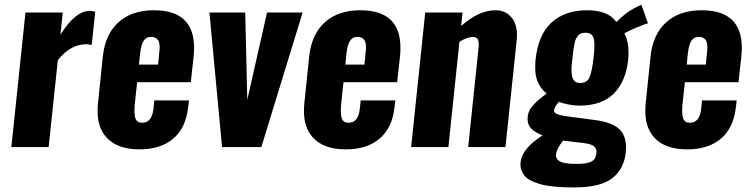

<svg xmlns="http://www.w3.org/2000/svg" viewBox="-20 -632 3227 825"><path d="M28.8 0 89.4 -578.1H249.5L239.7 -482.9Q303.7 -585.4 366.7 -585.4Q376 -585.4 389.2 -581.5L374 -438.5Q357.9 -442.4 345.7 -441.9Q279.3 -438.5 228.5 -373.5L189 0Z M577.1 -354.5H659.2L665 -412.1Q666 -420.9 666 -428.7Q666 -449.2 659.2 -459.5Q649.9 -473.6 628.9 -473.6Q608.9 -473.6 597.7 -457.3Q586.4 -440.9 582 -401.4ZM579.1 9.8Q482.9 9.8 437 -42Q398.9 -84.5 399.4 -155.8Q399.4 -170.9 400.9 -187.5L421.9 -390.1Q432.1 -484.9 489.3 -536.4Q546.4 -587.9 641.6 -587.9Q814 -587.9 814 -426.3Q814 -408.7 812 -389.2L799.8 -278.8H569.3L558.6 -179.2Q557.6 -167 557.6 -156.2Q557.6 -135.7 562 -123Q568.8 -104.5 590.8 -104.5Q632.3 -104.5 639.2 -163.1L643.1 -200.7H792L788.1 -168Q777.8 -81.5 723.9 -35.9Q669.9 9.8 579.1 9.8Z M934.1 0 879.9 -578.1H1033.7L1042.5 -203.1L1127.4 -578.1H1280.3L1103 0Z M1463.9 -354.5H1545.9L1551.8 -412.1Q1552.7 -420.9 1552.7 -428.7Q1552.7 -449.2 1545.9 -459.5Q1536.6 -473.6 1515.6 -473.6Q1495.6 -473.6 1484.4 -457.3Q1473.1 -440.9 1468.8 -401.4ZM1465.8 9.8Q1369.6 9.8 1323.7 -42Q1285.6 -84.5 1286.1 -155.8Q1286.1 -170.9 1287.6 -187.5L1308.6 -390.1Q1318.8 -484.9 1376 -536.4Q1433.1 -587.9 1528.3 -587.9Q1700.7 -587.9 1700.7 -426.3Q1700.7 -408.7 1698.7 -389.2L1686.5 -278.8H1456.1L1445.3 -179.2Q1444.3 -167 1444.3 -156.2Q1444.3 -135.7 1448.7 -123Q1455.6 -104.5 1477.5 -104.5Q1519 -104.5 1525.9 -163.1L1529.8 -200.7H1678.7L1674.8 -168Q1664.6 -81.5 1610.6 -35.9Q1556.6 9.8 1465.8 9.8Z M1746.6 0 1807.1 -578.1H1967.3L1961.4 -520.5Q2037.6 -587.9 2108.9 -587.9Q2143.1 -587.9 2165.5 -569.3Q2188.5 -550.8 2196.3 -521.5Q2201.7 -502.4 2201.2 -480Q2201.2 -467.8 2199.7 -454.6L2151.9 0H1991.7L2036.6 -429.7Q2037.1 -436 2037.1 -441.9Q2037.1 -455.1 2033.2 -462.9Q2027.3 -473.6 2008.8 -473.1Q1986.8 -472.2 1954.1 -452.6L1906.7 0Z M2472.7 -275.4Q2501.5 -275.4 2512.5 -298.6Q2523.4 -321.8 2530.3 -382.3Q2534.2 -414.1 2534.2 -436Q2534.2 -454.1 2531.2 -465.8Q2525.4 -491.2 2495.6 -491.2Q2484.9 -491.2 2477.1 -488.5Q2469.2 -485.8 2463.6 -478.5Q2458 -471.2 2454.3 -463.9Q2450.7 -456.5 2448 -441.9Q2445.3 -427.2 2443.6 -415.5Q2441.9 -403.8 2439.9 -382.3Q2435.5 -354 2435.5 -333Q2435.5 -315.9 2438.5 -303.2Q2444.8 -275.4 2472.7 -275.4ZM2458.5 72.3Q2498.5 72.3 2518.1 63.7Q2537.6 55.2 2541 35.2Q2543 26.9 2543 20.5Q2543 5.9 2534.2 -2Q2521.5 -13.7 2485.8 -17.6L2399.4 -27.8Q2371.6 7.3 2369.6 29.8Q2369.1 32.2 2369.1 34.7Q2369.1 53.2 2386.7 62Q2406.2 72.3 2458.5 72.3ZM2447.8 173.3Q2423.8 173.3 2404.8 172.6Q2385.7 171.9 2359.9 169.4Q2334 167 2314.5 162.6Q2294.9 158.2 2274.7 150.1Q2254.4 142.1 2241.7 130.9Q2228.5 119.1 2221.7 102.5Q2216.3 89.4 2216.3 73.7Q2216.3 69.3 2216.8 64.9Q2223.6 4.9 2311.5 -50.3Q2277.3 -64 2262.7 -79.6Q2248 -95.2 2247.1 -115.7Q2247.1 -118.7 2247.1 -121.6Q2247.1 -151.4 2265.6 -173.8Q2286.1 -199.2 2329.1 -230Q2300.8 -252.4 2288.1 -286.6Q2279.3 -310.5 2279.8 -344.2Q2279.8 -358.9 2281.2 -375.5Q2292.5 -482.9 2350.1 -535.4Q2407.7 -587.9 2502.9 -587.9Q2594.2 -587.9 2628.4 -537.1Q2670.4 -580.1 2713.4 -601.1L2735.8 -611.8L2764.2 -532.2Q2749 -527.8 2715.3 -513.7Q2681.6 -499.5 2662.6 -488.8Q2680.7 -456.1 2680.7 -406.2Q2680.7 -391.6 2679.2 -376Q2669.4 -282.2 2617.7 -230.2Q2565.9 -178.2 2470.7 -178.2Q2448.2 -178.2 2422.1 -183.1Q2396 -188 2381.8 -194.8Q2360.4 -170.4 2360.4 -155.8Q2360.4 -140.1 2411.6 -132.8Q2423.3 -130.9 2468.8 -125.2Q2514.2 -119.6 2533.2 -116.7Q2614.7 -106.4 2645 -73.2Q2669.9 -45.9 2669.9 1.5Q2669.9 11.2 2668.9 22.5Q2661.1 95.2 2610.1 134.3Q2559.1 173.3 2447.8 173.3Z M2930.7 -354.5H3012.7L3018.6 -412.1Q3019.5 -420.9 3019.5 -428.7Q3019.5 -449.2 3012.7 -459.5Q3003.4 -473.6 2982.4 -473.6Q2962.4 -473.6 2951.2 -457.3Q2939.9 -440.9 2935.5 -401.4ZM2932.6 9.8Q2836.4 9.8 2790.5 -42Q2752.4 -84.5 2752.9 -155.8Q2752.9 -170.9 2754.4 -187.5L2775.4 -390.1Q2785.6 -484.9 2842.8 -536.4Q2899.9 -587.9 2995.1 -587.9Q3167.5 -587.9 3167.5 -426.3Q3167.5 -408.7 3165.5 -389.2L3153.3 -278.8H2922.9L2912.1 -179.2Q2911.1 -167 2911.1 -156.2Q2911.1 -135.7 2915.5 -123Q2922.4 -104.5 2944.3 -104.5Q2985.8 -104.5 2992.7 -163.1L2996.6 -200.7H3145.5L3141.6 -168Q3131.3 -81.5 3077.4 -35.9Q3023.4 9.8 2932.6 9.8Z"/></svg>

Font: Oswald
Style: Bold
Weight: 700
Designer: Vernon Adams
Foundry: Vernon Adams
Version: 3.0; ttfautohint (v0.94.23-7a4d-dirty) -l 8 -r 50 -G 200 -x 